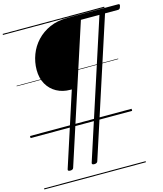

<svg xmlns="http://www.w3.org/2000/svg" viewBox="-200 -1151 1525 1791"><g transform="rotate(-15 563.0 -255.0)"><path d="M280 389Q252 389 259 370L489 -339H475Q402 -339 344 -370.5Q286 -402 252.5 -460.5Q219 -519 219 -598Q219 -674 246 -745.5Q273 -817 325 -872.5Q377 -928 451 -961Q525 -994 621 -994H1114Q1122 -994 1125 -988.5Q1128 -983 1123 -970Q1119 -955 1113 -949.5Q1107 -944 1098 -944H972L545 370Q539 389 512 389Q485 389 491 370L918 -944H739L312 370Q307 389 280 389ZM0 486H981V496H0ZM0 -20H981V0H0ZM0 -505H981V-500H0ZM0 -1006H981V-996H0Z"/></g></svg>

Font: Playwrite CA Guides
Style: Regular
Weight: 400
Designer: Veronika Burian, José Scaglione
Foundry: TypeTogether
Version: Version 1.003